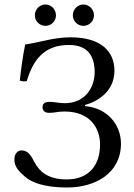

<svg xmlns="http://www.w3.org/2000/svg" viewBox="-20 -824 598 854"><path d="M44 -115C44 -82 63 -63 90 -39C120 -12 178 10 278 10C405 10 518 -54 518 -185C518 -270 457 -344 358 -352V-357C428 -377 489 -426 489 -510C489 -592 433 -658 294 -658C219 -658 164 -637 92 -626C81 -572 74 -519 68 -466C77 -462 87 -461 99 -463C125 -551 172 -624 286 -624C372 -624 401 -573 401 -503C401 -434 358 -365 268 -365C241 -365 225 -371 198 -371C186 -371 169 -367 169 -347C169 -327 186 -322 198 -322C225 -322 234 -328 267 -328C381 -328 425 -254 425 -181C425 -90 376 -26 277 -26C199 -26 158 -56 133 -103C120 -129 105 -155 77 -155C57 -155 44 -139 44 -115ZM135 -756C135 -730 156 -709 182 -709C208 -709 229 -730 229 -756C229 -782 208 -804 182 -804C156 -804 135 -782 135 -756ZM304 -756C304 -730 325 -709 351 -709C377 -709 398 -730 398 -756C398 -782 377 -804 351 -804C325 -804 304 -782 304 -756Z"/></svg>

Font: Libertinus Serif
Style: Regular
Weight: 400
Designer: Philipp H. Poll, Khaled Hosny
Foundry: Caleb Maclennan
Version: Version 7.050;RELEASE